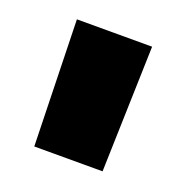

<svg xmlns="http://www.w3.org/2000/svg" viewBox="-65 -759 373 391"><g transform="rotate(20 121.5 -563.5)"><path d="M47 -427 40 -700H203L195 -427Z"/></g></svg>

Font: Georama Extended
Style: Bold
Weight: 700
Width: 7
Designer: Jean-Baptiste Levee
Foundry: Production Type
Version: Version 1.000